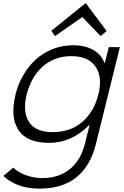

<svg xmlns="http://www.w3.org/2000/svg" viewBox="-22 -910 738 1145"><path d="M401.9 -575.2Q350.1 -575.2 305.4 -557.6Q260.7 -540 228 -509Q195.3 -478 172.4 -437Q149.4 -396 137.2 -347.2Q111.8 -244.1 150.6 -183.1Q189.5 -122.1 291 -122.1Q399.4 -122.1 469.5 -183.6Q539.6 -245.1 564.9 -347.2Q590.3 -449.2 548.1 -512.2Q505.9 -575.2 401.9 -575.2ZM627 -628.9H692.9L549.8 -50.8Q517.6 79.1 434.1 147Q350.6 214.8 213.9 214.8Q78.6 214.8 -2 139.2L57.1 89.8Q87.9 118.7 134.3 135.3Q180.7 151.9 230 151.9Q328.6 151.9 394 98.9Q459.5 45.9 483.9 -50.8L512.2 -164.1H509.8Q405.3 -58.1 271 -58.1Q137.7 -58.1 87.6 -135.3Q37.6 -212.4 70.8 -347.2Q85.9 -408.7 116.7 -461.4Q147.5 -514.2 190.4 -554.2Q233.4 -594.2 291.5 -617.2Q349.6 -640.1 415 -640.1Q485.8 -640.1 534.4 -612.1Q583 -584 601.1 -534.2H603ZM490.2 -890.1 613.8 -725.1 578.1 -694.8 470.2 -807.1H466.8L306.2 -694.8L284.2 -726.1L486.8 -890.1Z"/></svg>

Font: Sinkin Sans 300 Light Italic
Style: Regular
Weight: 300
Italic angle: -112°
Designer: Keith Bates
Foundry: K-Type
Version: Sinkin Sans (version 1.0)  by Keith Bates   •   © 2014   www